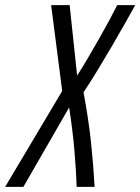

<svg xmlns="http://www.w3.org/2000/svg" viewBox="-130 -542 546 747"><path d="M-110 185 112 -188 69 -522H141L170 -248Q189 -277 211 -314.5Q233 -352 255 -390.5Q277 -429 295.5 -463.5Q314 -498 326 -522H396Q381 -495 357.5 -453Q334 -411 305.5 -362.5Q277 -314 248.5 -267Q220 -220 195 -183Q215 -76 224.5 15.5Q234 107 238 185H168Q166 114 159 37Q152 -40 139 -124L-39 185Z"/></svg>

Font: Ubuntu Sans Condensed
Style: Italic
Weight: 400
Width: 3
Italic angle: -13.5°
Designer: Dalton Maag Ltd
Foundry: Dalton Maag Ltd
Version: Version 1.006; ttfautohint (v1.8.4.7-5d5b)